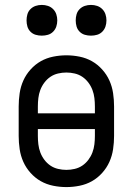

<svg xmlns="http://www.w3.org/2000/svg" viewBox="-20 -753 540 781"><path d="M250 8Q223 8 196 2.5Q169 -3 146 -16Q123 -29 104.5 -49.5Q86 -70 75 -94.5Q64 -119 60 -146Q56 -173 56 -200V-320Q56 -347 60 -374Q64 -401 75 -425.5Q86 -450 104.5 -470.5Q123 -491 146 -504Q169 -517 196 -522.5Q223 -528 250 -528Q277 -528 304 -522.5Q331 -517 354 -504Q377 -491 395.5 -470.5Q414 -450 425 -425.5Q436 -401 440 -374Q444 -347 444 -320V-200Q444 -173 440 -146Q436 -119 425 -94.5Q414 -70 395.5 -49.5Q377 -29 354 -16Q331 -3 304 2.5Q277 8 250 8ZM366 -292V-320Q366 -337 364 -354Q362 -371 356 -387Q350 -403 339.5 -417Q329 -431 315 -440.5Q301 -450 284 -454Q267 -458 250 -458Q233 -458 216 -454Q199 -450 185 -440.5Q171 -431 160.5 -417Q150 -403 144 -387Q138 -371 136 -354Q134 -337 134 -320V-292ZM250 -62Q267 -62 284 -66Q301 -70 315 -79.5Q329 -89 339.5 -103Q350 -117 356 -133Q362 -149 364 -166Q366 -183 366 -200V-228H134V-200Q134 -183 136 -166Q138 -149 144 -133Q150 -117 160.5 -103Q171 -89 185 -79.5Q199 -70 216 -66Q233 -62 250 -62ZM350 -608Q337 -608 325 -611.5Q313 -615 304 -624Q295 -633 291.5 -645Q288 -657 288 -670Q288 -683 291.5 -695Q295 -707 304 -716Q313 -725 325 -729Q337 -733 350 -733Q363 -733 375 -729Q387 -725 396 -716Q405 -707 409 -695Q413 -683 413 -670Q413 -657 409 -645Q405 -633 396 -624Q387 -615 375 -611.5Q363 -608 350 -608ZM150 -608Q137 -608 125 -611.5Q113 -615 104 -624Q95 -633 91.5 -645Q88 -657 88 -670Q88 -683 91.5 -695Q95 -707 104 -716Q113 -725 125 -729Q137 -733 150 -733Q163 -733 175 -729Q187 -725 196 -716Q205 -707 209 -695Q213 -683 213 -670Q213 -657 209 -645Q205 -633 196 -624Q187 -615 175 -611.5Q163 -608 150 -608Z"/></svg>

Font: Iosevka Term
Style: Regular
Weight: 400
Monospace: yes
Designer: Belleve Invis
Foundry: Belleve Invis
Version: Version 30.0.1